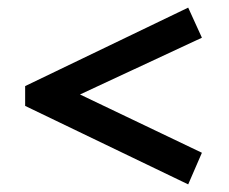

<svg xmlns="http://www.w3.org/2000/svg" viewBox="-20 -522 600 504"><path d="M46 -296 474 -502 510 -423 190 -274 510 -121 474 -38 46 -244Z"/></svg>

Font: Minipax
Style: Bold
Weight: 700
Designer: Raphaël Ronot, Igor Stepanchenko (Cyrillic)
Foundry: steppetype
Version: Version 1.002